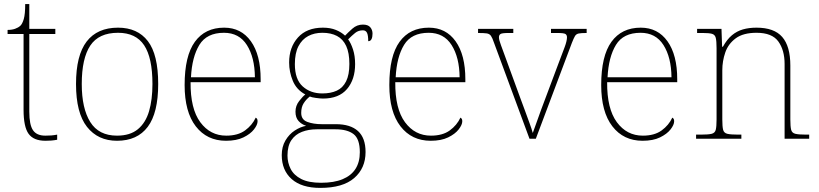

<svg xmlns="http://www.w3.org/2000/svg" viewBox="-20 -677 3996 937"><path d="M202 10Q144 10 119.5 -24Q95 -58 95 -141V-511H17V-531Q38 -531 53.5 -536.5Q69 -542 79 -551Q89 -560 96 -584Q103 -608 103 -657H123V-536H250V-511H123V-132Q123 -68 141 -41.5Q159 -15 201 -15Q218 -15 230.5 -16Q243 -17 259 -20V5Q243 8 229.5 9Q216 10 202 10Z M551 10Q458 10 404.5 -58Q351 -126 351 -267Q351 -407 403 -474.5Q455 -542 556 -542Q651 -542 701.5 -476.5Q752 -411 752 -267Q752 -126 701 -58Q650 10 551 10ZM551 -15Q615 -15 653 -46.5Q691 -78 707.5 -134.5Q724 -191 724 -267Q724 -395 683.5 -456Q643 -517 556 -517Q462 -517 420.5 -454.5Q379 -392 379 -267Q379 -148 420.5 -81.5Q462 -15 551 -15Z M1083 10Q990 10 935.5 -60.5Q881 -131 881 -262Q881 -404 931 -473Q981 -542 1074 -542Q1157 -542 1204.5 -475.5Q1252 -409 1252 -290V-276H910Q909 -146 957.5 -80.5Q1006 -15 1084 -15Q1141 -15 1176 -40.5Q1211 -66 1228 -103Q1233 -100 1235 -96Q1237 -92 1237 -85Q1237 -68 1219.5 -45.5Q1202 -23 1168 -6.5Q1134 10 1083 10ZM1224 -300Q1223 -397 1185 -457Q1147 -517 1073 -517Q989 -517 953 -458Q917 -399 912 -300Z M1543 240Q1452 240 1403.5 197Q1355 154 1355 80Q1355 39 1373 8.5Q1391 -22 1418.5 -40Q1446 -58 1474 -63Q1452 -70 1437 -86.5Q1422 -103 1422 -132Q1422 -161 1440 -184Q1458 -207 1470 -216Q1427 -239 1409 -282.5Q1391 -326 1391 -372Q1391 -446 1434 -494Q1477 -542 1556 -542Q1592 -542 1619 -531Q1646 -520 1664 -503Q1678 -518 1700 -537.5Q1722 -557 1751 -557Q1776 -557 1787 -544Q1798 -531 1798 -513Q1798 -496 1793 -486Q1788 -476 1777 -476Q1777 -505 1771 -517Q1765 -529 1751 -529Q1729 -529 1713.5 -516.5Q1698 -504 1679 -485Q1693 -466 1703 -435Q1713 -404 1713 -364Q1713 -289 1673.5 -242.5Q1634 -196 1556 -196Q1544 -196 1522 -199Q1500 -202 1492 -206Q1475 -193 1462.5 -174Q1450 -155 1450 -126Q1450 -93 1480 -82Q1510 -71 1550 -71H1619Q1690 -71 1727 -37.5Q1764 -4 1764 65Q1764 144 1708.5 192Q1653 240 1543 240ZM1547 215Q1610 215 1652 197.5Q1694 180 1715 147Q1736 114 1736 66Q1736 1 1705.5 -22.5Q1675 -46 1617 -46H1526Q1486 -46 1453.5 -33.5Q1421 -21 1402 7Q1383 35 1383 82Q1383 117 1398.5 147.5Q1414 178 1450 196.5Q1486 215 1547 215ZM1553 -221Q1594 -221 1623.5 -234.5Q1653 -248 1669 -280Q1685 -312 1685 -365Q1685 -419 1669.5 -452.5Q1654 -486 1624.5 -501.5Q1595 -517 1553 -517Q1514 -517 1484 -501Q1454 -485 1436.5 -451.5Q1419 -418 1419 -364Q1419 -290 1457 -255.5Q1495 -221 1553 -221Z M2082 10Q1989 10 1934.5 -60.5Q1880 -131 1880 -262Q1880 -404 1930 -473Q1980 -542 2073 -542Q2156 -542 2203.5 -475.5Q2251 -409 2251 -290V-276H1909Q1908 -146 1956.5 -80.5Q2005 -15 2083 -15Q2140 -15 2175 -40.5Q2210 -66 2227 -103Q2232 -100 2234 -96Q2236 -92 2236 -85Q2236 -68 2218.5 -45.5Q2201 -23 2167 -6.5Q2133 10 2082 10ZM2223 -300Q2222 -397 2184 -457Q2146 -517 2072 -517Q1988 -517 1952 -458Q1916 -399 1911 -300Z M2391 -468Q2383 -492 2376 -502Q2369 -512 2355.5 -514Q2342 -516 2313 -516V-536H2485V-516H2461Q2430 -516 2422.5 -511Q2415 -506 2415 -495Q2415 -482 2425 -456Q2435 -430 2443 -407L2519 -199Q2530 -170 2542 -137Q2554 -104 2564.5 -75.5Q2575 -47 2580 -28Q2587 -46 2602.5 -90.5Q2618 -135 2645 -206L2705 -366Q2725 -418 2736 -448Q2747 -478 2747 -495Q2747 -506 2739.5 -511Q2732 -516 2701 -516H2669V-536H2843V-516H2841Q2816 -516 2804 -513.5Q2792 -511 2786 -501Q2780 -491 2771 -468L2595 0H2564Z M3116 10Q3023 10 2968.5 -60.5Q2914 -131 2914 -262Q2914 -404 2964 -473Q3014 -542 3107 -542Q3190 -542 3237.5 -475.5Q3285 -409 3285 -290V-276H2943Q2942 -146 2990.5 -80.5Q3039 -15 3117 -15Q3174 -15 3209 -40.5Q3244 -66 3261 -103Q3266 -100 3268 -96Q3270 -92 3270 -85Q3270 -68 3252.5 -45.5Q3235 -23 3201 -6.5Q3167 10 3116 10ZM3257 -300Q3256 -397 3218 -457Q3180 -517 3106 -517Q3022 -517 2986 -458Q2950 -399 2945 -300Z M3377 0V-20H3400Q3437 -20 3453 -24Q3469 -28 3473 -43.5Q3477 -59 3477 -94V-442Q3477 -477 3473 -492.5Q3469 -508 3454.5 -512Q3440 -516 3410 -516H3382V-536H3501L3504 -449H3508Q3528 -485 3552 -505Q3576 -525 3605.5 -533.5Q3635 -542 3672 -542Q3758 -542 3797.5 -496.5Q3837 -451 3837 -357V-94Q3837 -59 3841 -43.5Q3845 -28 3861.5 -24Q3878 -20 3914 -20H3929V0H3809V-365Q3809 -432 3778.5 -474.5Q3748 -517 3672 -517Q3607 -517 3570.5 -490Q3534 -463 3519.5 -421Q3505 -379 3505 -334V-94Q3505 -59 3509 -43.5Q3513 -28 3529.5 -24Q3546 -20 3582 -20H3598V0Z"/></svg>

Font: Noto Serif Tibetan Thin
Style: Regular
Weight: 250
Version: Version 2.103